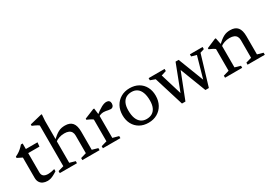

<svg xmlns="http://www.w3.org/2000/svg" viewBox="7 -1508 3225 2306"><g transform="rotate(-30 1619.5 -355.0)"><path d="M173.5 -132Q173.5 -94.5 195 -77.5Q216.5 -60.5 258.5 -60.5Q277.5 -60.5 299.8 -64.2Q322 -68 348 -75.5V-45.5Q315.5 -24.5 291 -12.5Q266.5 -0.5 247 4Q227.5 8.5 209.5 8.5Q175 8.5 148.5 -3.8Q122 -16 106.8 -40.8Q91.5 -65.5 91.5 -102V-383.5L23.5 -417.5V-434.5Q41 -443 55.5 -451.2Q70 -459.5 82.2 -468.2Q94.5 -477 105.5 -486.8Q116.5 -496.5 127.5 -507.5Q138.5 -518.5 149.5 -531.5H173.5V-439ZM141.5 -398 142.5 -454.5H335L329.5 -398Z M694.5 -28.5 772.5 -51V-295Q772.5 -325 760.8 -345.2Q749 -365.5 725.2 -376Q701.5 -386.5 665.5 -386.5Q627 -386.5 592 -374.5Q557 -362.5 538 -345L522 -362Q555.5 -393 581 -413Q606.5 -433 628.2 -444.2Q650 -455.5 672 -460Q694 -464.5 719.5 -464.5Q788.5 -464.5 821.2 -425Q854 -385.5 854 -302.5V-51L933.5 -28.5V0H694.5ZM620 0H381.5V-28.5L460 -51V-615.5Q453.5 -621.5 440.5 -629Q427.5 -636.5 409.8 -644.8Q392 -653 372.5 -661V-680.5L535 -720.5H548.5L542 -632.5V-51L620 -28.5Z M1291.5 -462Q1316.5 -462 1329.2 -449.2Q1342 -436.5 1342 -414.5Q1342 -389 1329.5 -374.2Q1317 -359.5 1297 -359.5Q1281.5 -359.5 1266.2 -362.8Q1251 -366 1235.2 -369Q1219.5 -372 1202 -372Q1190.5 -372 1177.2 -369.5Q1164 -367 1151 -361.5Q1138 -356 1126 -347.5L1113.5 -365Q1147.5 -392.5 1174.2 -411Q1201 -429.5 1222 -440.8Q1243 -452 1260.2 -457Q1277.5 -462 1291.5 -462ZM1139.5 -368V-51L1222.5 -28.5V0H979.5V-28.5L1058 -51V-353Q1051.5 -359 1039.8 -365.8Q1028 -372.5 1012.5 -380Q997 -387.5 978.5 -395.5V-410.5L1113.5 -465.5H1127Z M1612.5 -40.5Q1656 -40.5 1688.2 -59.2Q1720.5 -78 1738.2 -116.5Q1756 -155 1756 -215.5Q1756 -280.5 1739.2 -324.8Q1722.5 -369 1690.8 -391.5Q1659 -414 1614 -414Q1570.5 -414 1538.2 -395.5Q1506 -377 1488.2 -338.2Q1470.5 -299.5 1470.5 -239.5Q1470.5 -174.5 1487.2 -130.2Q1504 -86 1536 -63.2Q1568 -40.5 1612.5 -40.5ZM1611 10Q1541.5 10 1490 -19.5Q1438.5 -49 1410 -101.8Q1381.5 -154.5 1381.5 -224Q1381.5 -295 1411.2 -349.2Q1441 -403.5 1493.8 -434Q1546.5 -464.5 1615.5 -464.5Q1685 -464.5 1736.5 -435.2Q1788 -406 1816.5 -353.2Q1845 -300.5 1845 -230.5Q1845 -159.5 1815.2 -105.2Q1785.5 -51 1732.8 -20.5Q1680 10 1611 10Z M2518 -406 2448.5 -425V-454.5H2624.5V-425L2568.5 -407L2443.5 10H2395.5L2246 -378.5L2271 -380L2118.5 10H2070.5L1943.5 -400.5L1876 -425V-454.5H2097.5V-425L2028.5 -403.5L2129 -73H2105L2255.5 -464.5H2298L2447 -78.5H2425.5Z M2833.5 -368V-51L2911.5 -28.5V0H2673.5V-28.5L2752 -51V-353Q2744 -360.5 2725.2 -370.8Q2706.5 -381 2672.5 -395.5V-410.5L2801 -465.5H2814ZM2986 -28.5 3064 -51V-295Q3064 -325 3052.5 -345.2Q3041 -365.5 3017.2 -376Q2993.5 -386.5 2957 -386.5Q2919 -386.5 2883.8 -374.5Q2848.5 -362.5 2829.5 -345L2814 -362Q2847 -393 2872.8 -413Q2898.5 -433 2920.2 -444.2Q2942 -455.5 2963.8 -460Q2985.5 -464.5 3011 -464.5Q3080 -464.5 3112.8 -425Q3145.5 -385.5 3145.5 -302.5V-51L3225 -28.5V0H2986Z"/></g></svg>

Font: Newsreader
Style: Regular
Weight: 400
Designer: Hugues Gentile
Foundry: Production Type
Version: Version 1.003